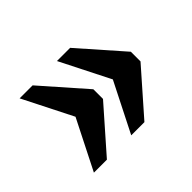

<svg xmlns="http://www.w3.org/2000/svg" viewBox="-89 -636 731 731"><g transform="rotate(-45 277.0 -270.0)"><path d="M266 -70 367 -270 266 -470H337L490 -296V-244L337 -70ZM65 -70 166 -270 65 -470H135L288 -296V-244L135 -70Z"/></g></svg>

Font: Noto Serif Myanmar
Style: Regular
Weight: 400
Designer: Ben Mitchell and the Monotype Design Team
Foundry: Monotype Imaging Inc.
Version: Version 2.106